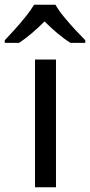

<svg xmlns="http://www.w3.org/2000/svg" viewBox="-62 -786 378 806"><path d="M173 0H85V-536H173ZM171 -766Q183 -744 205.5 -716.5Q228 -689 252.5 -662.5Q277 -636 296 -617V-606H234Q208 -622 180 -645.5Q152 -669 125 -696Q98 -669 71 -646Q44 -623 18 -606H-42V-617Q-23 -637 0.5 -663Q24 -689 46 -716.5Q68 -744 81 -766Z"/></svg>

Font: Noto Sans Georgian
Style: Regular
Weight: 400
Designer: Monotype Design Team, Akaki Razmadze
Foundry: Google LLC
Version: Version 2.002